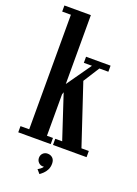

<svg xmlns="http://www.w3.org/2000/svg" viewBox="-172 -819 763 1067"><g transform="rotate(20 210.0 -286.0)"><path d="M15.5 0V-36.5H67V-714H15.5V-750H172V-342.5L274 -487.5H226V-523.5H371V-487.5H318L257.5 -392.5L376 -36.5H419.5V0H221V-36.5H262L176.5 -295.5L172 -281V-36.5H207.5V0ZM205.5 178 186 155.5Q191 153.5 201.8 145.5Q212.5 137.5 215 130.5Q214 131.5 209.5 131.5Q193.5 131.5 182.8 120.5Q172 109.5 172 93.5Q172 77 183 66.2Q194 55.5 210 55.5Q228 55.5 240 66.8Q252 78 252 100Q252 120.5 244 136Q236 151.5 225 161.8Q214 172 205.5 178Z"/></g></svg>

Font: Imbue Thin 10pt SemiBold
Style: Regular
Weight: 600
Version: Version 1.102